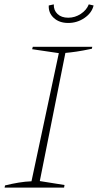

<svg xmlns="http://www.w3.org/2000/svg" viewBox="-20 -858 448 878"><path d="M1 0 3 -10Q35 -18 65.5 -23Q96 -28 124 -29L249 -615L127 -633L130 -644H402L400 -635Q357 -626 329.5 -622Q302 -618 279 -616L162 -30L275 -12L273 0ZM292 -753Q251 -753 226 -776Q201 -799 203 -833L226 -838Q225 -811 243 -794Q261 -777 292 -777Q323 -777 349.5 -794.5Q376 -812 386 -838L408 -833Q400 -799 366.5 -776Q333 -753 292 -753Z"/></svg>

Font: Piazzolla SC Thin
Style: Italic
Weight: 100
Italic angle: -11.3°
Designer: Juan Pablo del Peral
Foundry: Huerta Tipografica
Version: Version 1.330